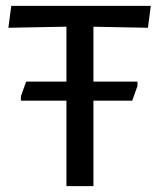

<svg xmlns="http://www.w3.org/2000/svg" viewBox="-20 -632 540 652"><path d="M446.8 -354.9V-339.9L429 -290.2H51V-305.2L68.8 -354.9ZM205.6 0V-541.4L8.5 -537.7L18.2 -612H492L482.4 -537.7L297.3 -541.2V0Z"/></svg>

Font: Ancizar Sans Thin
Style: Regular
Weight: 100
Designer: Cesar Puertas, Viviana Monsalve, Julian Moncada, Julian Prieto, Jose Castro, Mariel Hernandez, Felipe Aragon, Sara Alarc
Version: Version 8.100